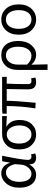

<svg xmlns="http://www.w3.org/2000/svg" viewBox="1150 -1748 796 3137"><g transform="rotate(-90 1548.5 -179.0)"><path d="M260.7 12.7Q165 12.7 107.9 -59.1Q50.8 -130.9 50.8 -261.7Q50.8 -395.5 120.6 -476.1Q190.4 -556.6 289.1 -556.6Q344.7 -556.6 389.6 -522Q434.6 -487.3 457 -414.1H460L483.4 -543H573.2Q504.9 -210 504.9 -119.1Q504.9 -92.8 520 -78.1Q535.2 -63.5 558.6 -63.5Q577.1 -63.5 595.7 -70.3L610.4 -1Q579.1 12.7 540 12.7Q489.3 12.7 460.4 -14.2Q431.6 -41 432.6 -96.7H428.7Q367.2 12.7 260.7 12.7ZM279.3 -63.5Q334 -63.5 377.9 -113.8Q421.9 -164.1 427.7 -232.4L435.5 -335Q398.4 -480.5 298.8 -480.5Q236.3 -480.5 191.4 -422.4Q146.5 -364.3 146.5 -262.7Q146.5 -168 181.2 -115.7Q215.8 -63.5 279.3 -63.5Z M675.8 -264.6Q675.8 -400.4 747.6 -471.7Q819.3 -543 923.8 -543H1220.7V-464.8Q1127.9 -472.7 1049.8 -473.6V-469.7Q1157.2 -409.2 1157.2 -253.9Q1157.2 -130.9 1089.8 -59.1Q1022.5 12.7 919.9 12.7Q817.4 12.7 746.6 -61.5Q675.8 -135.7 675.8 -264.6ZM920.9 -63.5Q986.3 -63.5 1027.3 -117.2Q1068.4 -170.9 1068.4 -260.7Q1068.4 -346.7 1028.8 -406.7Q989.3 -466.8 921.9 -466.8Q854.5 -466.8 813 -415Q771.5 -363.3 771.5 -264.6Q771.5 -172.9 813 -118.2Q854.5 -63.5 920.9 -63.5Z M1775.4 12.7Q1713.9 12.7 1685.5 -21Q1657.2 -54.7 1657.2 -122.1Q1657.2 -148.4 1659.7 -276.4Q1662.1 -404.3 1663.1 -467.8H1470.7Q1470.7 -328.1 1438.5 4.9L1346.7 0Q1384.8 -239.3 1384.8 -467.8H1259.8V-538.1L1336.9 -543H1861.3V-467.8H1751Q1743.2 -326.2 1743.2 -116.2Q1743.2 -63.5 1793.9 -63.5Q1801.8 -63.5 1837.9 -68.4L1850.6 1Q1818.4 12.7 1775.4 12.7Z M1974.6 199.2V-278.3Q1974.6 -412.1 2042.5 -484.4Q2110.4 -556.6 2214.8 -556.6Q2327.1 -556.6 2387.7 -483.4Q2448.2 -410.2 2448.2 -280.3Q2448.2 -147.5 2381.8 -67.4Q2315.4 12.7 2224.6 12.7Q2127 12.7 2060.5 -64.5Q2065.4 95.7 2066.4 199.2ZM2209 -63.5Q2271.5 -63.5 2313 -122.1Q2354.5 -180.7 2354.5 -279.3Q2354.5 -373 2319.3 -426.8Q2284.2 -480.5 2210.9 -480.5Q2147.5 -480.5 2104.5 -427.2Q2061.5 -374 2061.5 -276.4V-136.7Q2123 -63.5 2209 -63.5Z M2550.8 -271.5Q2550.8 -403.3 2622.1 -480Q2693.4 -556.6 2798.8 -556.6Q2904.3 -556.6 2975.1 -480Q3045.9 -403.3 3045.9 -271.5Q3045.9 -140.6 2975.1 -64Q2904.3 12.7 2798.8 12.7Q2693.4 12.7 2622.1 -64Q2550.8 -140.6 2550.8 -271.5ZM2686.5 -119.6Q2726.6 -63.5 2798.8 -63.5Q2871.1 -63.5 2911.6 -119.6Q2952.1 -175.8 2952.1 -271.5Q2952.1 -367.2 2911.1 -424.3Q2870.1 -481.4 2798.8 -481.4Q2727.5 -481.4 2687 -424.3Q2646.5 -367.2 2646.5 -271.5Q2646.5 -175.8 2686.5 -119.6Z"/></g></svg>

Font: Bpmf Zihi Sans Regular
Style: Regular
Weight: 400
Foundry: But Ko
Version: Version 1.320